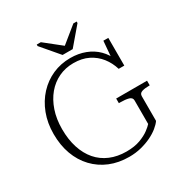

<svg xmlns="http://www.w3.org/2000/svg" viewBox="-205 -1053 1157 1217"><g transform="rotate(-30 374.0 -445.0)"><path d="M346 -761H420L529 -889V-900H505L371 -791H404L267 -900H237V-889ZM650 -283V-103Q637 -84 612.5 -64Q588 -44 554 -27.5Q520 -11 478.5 -0.5Q437 10 391 10Q313 10 250 -16Q187 -42 141 -90.5Q95 -139 70.5 -206Q46 -273 46 -355Q46 -435 71.5 -502Q97 -569 142.5 -618Q188 -667 248 -693.5Q308 -720 378 -720Q437 -720 486.5 -701Q536 -682 571 -647Q606 -612 624 -566L602 -556L615 -710H651V-507H610Q595 -557 564 -596.5Q533 -636 487 -659Q441 -682 378 -682Q320 -682 270.5 -658.5Q221 -635 185 -592Q149 -549 128.5 -489Q108 -429 108 -355Q108 -279 127.5 -218.5Q147 -158 183.5 -115.5Q220 -73 273 -50.5Q326 -28 392 -28Q451 -28 492.5 -43.5Q534 -59 560 -78.5Q586 -98 597 -111V-283Q597 -305 573 -311.5Q549 -318 512 -318H502V-352H728V-318H724Q693 -318 671.5 -311.5Q650 -305 650 -283Z"/></g></svg>

Font: Roboto Serif 36pt ExtraLight
Style: Regular
Weight: 250
Designer: Greg Gazdowicz
Foundry: Commercial Type
Version: Version 1.008